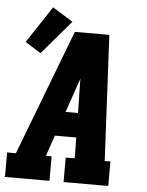

<svg xmlns="http://www.w3.org/2000/svg" viewBox="-57 -891 715 937"><g transform="rotate(5 300.0 -422.5)"><path d="M0 0 3 -7V-120H46L281 -735H450L481 -120H509V0H290V-120H334L333 -222H228L193 -120H221V0ZM331 -342 328 -490Q328 -495 328 -500Q328 -505 328 -510Q326 -505 324.5 -500Q323 -495 321 -490L270 -342ZM123 -617 46 -665 165 -845 265 -783Z"/></g></svg>

Font: Iosevka Slab Heavy Extended
Style: Italic
Weight: 900
Width: 7
Italic angle: -9°
Monospace: yes
Designer: Belleve Invis
Foundry: Belleve Invis
Version: Version 11.1.0; ttfautohint (v1.8.3)